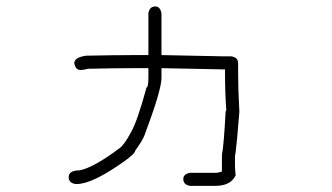

<svg xmlns="http://www.w3.org/2000/svg" viewBox="-20 -450 1040 602"><path d="M466.8 -429.7Q482.4 -429.7 486.3 -408.2V-277.3Q505.4 -277.3 679.7 -273.4H705.1Q726.6 -270 726.6 -252V-222.7Q726.6 -168 730.5 -99.6Q722.7 -0.5 718.8 27.3L716.8 39.1V68.4Q716.8 79.6 718.8 99.6Q704.1 132.8 654.3 132.8H576.2Q554.7 129.4 554.7 111.3Q554.7 95.7 576.2 91.8H658.2Q663.1 91.8 675.8 87.9V35.2Q681.6 8.8 687.5 -101.6Q689.5 -101.6 689.5 -105.5Q685.5 -156.2 685.5 -226.6V-232.4H681.6Q493.7 -236.3 486.3 -236.3V-205.1Q486.3 -168 433.6 -27.3Q425.8 -7.3 404.3 21.5Q404.3 30.8 371.1 54.7Q270 127 220.7 127H216.8Q195.3 123.5 195.3 105.5Q195.3 84 230.5 84Q275.4 74.2 353.5 15.6Q369.1 5.4 390.6 -35.2Q410.2 -68.4 439.5 -175.8Q445.3 -175.8 445.3 -209V-236.3H398.4Q344.7 -236.3 255.9 -234.4Q242.2 -230.5 232.4 -230.5Q216.8 -230.5 212.9 -252Q212.9 -270 250 -275.4Q343.3 -277.3 396.5 -277.3H445.3V-408.2Q448.7 -429.7 466.8 -429.7Z"/></svg>

Font: CEF Fonts CJK
Style: Regular
Weight: 400
Designer: PartyBoss (派对大魔王)
Version: Release 2.25